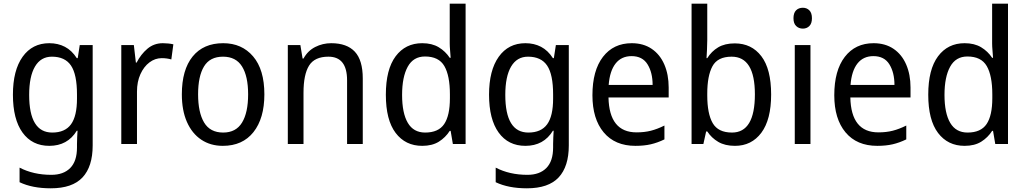

<svg xmlns="http://www.w3.org/2000/svg" viewBox="-20 -780 5557 1040"><path d="M247 -546Q294 -546 331.5 -526.5Q369 -507 396 -465H401L412 -536H482V8Q482 122 427 181Q372 240 255 240Q155 240 86 207V128Q161 167 258 167Q324 167 360.5 130Q397 93 397 19V0Q397 -14 398 -36Q399 -58 400 -72H396Q346 10 247 10Q154 10 102 -62Q50 -134 50 -267Q50 -399 102.5 -472.5Q155 -546 247 -546ZM261 -473Q201 -473 169.5 -419.5Q138 -366 138 -266Q138 -62 263 -62Q332 -62 364.5 -106.5Q397 -151 397 -246V-268Q397 -377 364.5 -425Q332 -473 261 -473Z M862 -546Q876 -546 891 -544.5Q906 -543 919 -540L908 -458Q884 -465 856 -465Q820 -465 789.5 -442Q759 -419 740.5 -378Q722 -337 722 -284V0H637V-536H705L716 -441H720Q743 -486 778.5 -516Q814 -546 862 -546Z M1412 -269Q1412 -139 1353 -64.5Q1294 10 1187 10Q1120 10 1070 -23.5Q1020 -57 992.5 -119.5Q965 -182 965 -269Q965 -402 1023.5 -474Q1082 -546 1189 -546Q1290 -546 1351 -474.5Q1412 -403 1412 -269ZM1053 -269Q1053 -171 1085.5 -116.5Q1118 -62 1189 -62Q1258 -62 1291 -116Q1324 -170 1324 -269Q1324 -367 1291 -420Q1258 -473 1188 -473Q1117 -473 1085 -420Q1053 -367 1053 -269Z M1774 -546Q1859 -546 1902 -500Q1945 -454 1945 -355V0H1860V-345Q1860 -473 1759 -473Q1684 -473 1654 -424.5Q1624 -376 1624 -278V0H1539V-536H1607L1619 -463H1624Q1647 -505 1687.5 -525.5Q1728 -546 1774 -546Z M2267 10Q2176 10 2123 -60Q2070 -130 2070 -267Q2070 -404 2123 -475Q2176 -546 2267 -546Q2320 -546 2356.5 -524Q2393 -502 2416 -467H2421Q2420 -484 2418 -506.5Q2416 -529 2416 -545V-760H2502V0H2433L2421 -71H2416Q2393 -35 2357 -12.5Q2321 10 2267 10ZM2283 -62Q2355 -62 2386 -108Q2417 -154 2417 -248V-269Q2417 -370 2387 -422Q2357 -474 2282 -474Q2219 -474 2188.5 -418.5Q2158 -363 2158 -266Q2158 -167 2189 -114.5Q2220 -62 2283 -62Z M2826 -546Q2873 -546 2910.5 -526.5Q2948 -507 2975 -465H2980L2991 -536H3061V8Q3061 122 3006 181Q2951 240 2834 240Q2734 240 2665 207V128Q2740 167 2837 167Q2903 167 2939.5 130Q2976 93 2976 19V0Q2976 -14 2977 -36Q2978 -58 2979 -72H2975Q2925 10 2826 10Q2733 10 2681 -62Q2629 -134 2629 -267Q2629 -399 2681.5 -472.5Q2734 -546 2826 -546ZM2840 -473Q2780 -473 2748.5 -419.5Q2717 -366 2717 -266Q2717 -62 2842 -62Q2911 -62 2943.5 -106.5Q2976 -151 2976 -246V-268Q2976 -377 2943.5 -425Q2911 -473 2840 -473Z M3402 -546Q3465 -546 3510 -515.5Q3555 -485 3578.5 -430.5Q3602 -376 3602 -306V-252H3276Q3280 -63 3428 -63Q3471 -63 3506 -72Q3541 -81 3579 -100V-25Q3542 -7 3505.5 1.5Q3469 10 3422 10Q3311 10 3250 -63Q3189 -136 3189 -264Q3189 -398 3246 -472Q3303 -546 3402 -546ZM3401 -476Q3346 -476 3314.5 -436Q3283 -396 3277 -320H3515Q3515 -387 3487.5 -431.5Q3460 -476 3401 -476Z M3811 -563Q3811 -536 3809.5 -510Q3808 -484 3807 -465H3811Q3834 -502 3870 -523.5Q3906 -545 3960 -545Q4051 -545 4104 -475.5Q4157 -406 4157 -268Q4157 -132 4104 -61Q4051 10 3961 10Q3907 10 3870.5 -11.5Q3834 -33 3811 -68H3805L3790 0H3726V-760H3811ZM3943 -473Q3867 -473 3839 -421Q3811 -369 3811 -273V-263Q3811 -164 3840.5 -113Q3870 -62 3945 -62Q4069 -62 4069 -269Q4069 -473 3943 -473Z M4329 -738Q4350 -738 4364 -724Q4378 -710 4378 -681Q4378 -653 4364 -639Q4350 -625 4329 -625Q4307 -625 4292.5 -639Q4278 -653 4278 -681Q4278 -710 4292 -724Q4306 -738 4329 -738ZM4370 -536V0H4285V-536Z M4712 -546Q4775 -546 4820 -515.5Q4865 -485 4888.5 -430.5Q4912 -376 4912 -306V-252H4586Q4590 -63 4738 -63Q4781 -63 4816 -72Q4851 -81 4889 -100V-25Q4852 -7 4815.5 1.5Q4779 10 4732 10Q4621 10 4560 -63Q4499 -136 4499 -264Q4499 -398 4556 -472Q4613 -546 4712 -546ZM4711 -476Q4656 -476 4624.5 -436Q4593 -396 4587 -320H4825Q4825 -387 4797.5 -431.5Q4770 -476 4711 -476Z M5205 10Q5114 10 5061 -60Q5008 -130 5008 -267Q5008 -404 5061 -475Q5114 -546 5205 -546Q5258 -546 5294.5 -524Q5331 -502 5354 -467H5359Q5358 -484 5356 -506.5Q5354 -529 5354 -545V-760H5440V0H5371L5359 -71H5354Q5331 -35 5295 -12.5Q5259 10 5205 10ZM5221 -62Q5293 -62 5324 -108Q5355 -154 5355 -248V-269Q5355 -370 5325 -422Q5295 -474 5220 -474Q5157 -474 5126.5 -418.5Q5096 -363 5096 -266Q5096 -167 5127 -114.5Q5158 -62 5221 -62Z"/></svg>

Font: Noto Sans SemiCondensed
Style: Regular
Weight: 400
Width: 4
Designer: Monotype Design Team
Foundry: Monotype Imaging Inc.
Version: Version 2.013; ttfautohint (v1.8.4.7-5d5b)